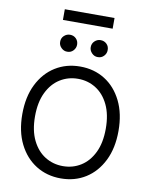

<svg xmlns="http://www.w3.org/2000/svg" viewBox="-113 -1172 988 1263"><g transform="rotate(10 381.0 -540.5)"><path d="M381.3 9.8Q288.6 9.8 215.8 -35.6Q143.1 -81.1 101.3 -164.8Q59.6 -248.5 59.6 -363.3Q59.6 -478.5 101.3 -562.5Q143.1 -646.5 215.8 -691.9Q288.6 -737.3 381.3 -737.3Q474.6 -737.3 546.9 -691.9Q619.1 -646.5 660.6 -562.5Q702.1 -478.5 702.1 -363.3Q702.1 -248.5 660.6 -164.8Q619.1 -81.1 546.9 -35.6Q474.6 9.8 381.3 9.8ZM381.3 -72.3Q447.3 -72.3 500.7 -105.7Q554.2 -139.2 585.7 -204.1Q617.2 -269 617.2 -363.3Q617.2 -458 585.7 -523.2Q554.2 -588.4 500.7 -621.8Q447.3 -655.3 381.3 -655.3Q315.4 -655.3 261.7 -621.8Q208 -588.4 176.3 -523.2Q144.5 -458 144.5 -363.3Q144.5 -269 176.3 -204.1Q208 -139.2 261.7 -105.7Q315.4 -72.3 381.3 -72.3ZM278.8 -818.4Q256.3 -817.9 239 -835.2Q221.7 -852.5 222.2 -875Q221.7 -899.4 239 -915.5Q256.3 -931.6 278.8 -931.6Q303.2 -931.6 319.3 -915.5Q335.4 -899.4 335.4 -875Q335.4 -852.5 319.3 -835.2Q303.2 -817.9 278.8 -818.4ZM482.9 -818.4Q460.4 -817.9 443.4 -835.2Q426.3 -852.5 426.3 -875Q426.3 -899.4 443.4 -915.5Q460.4 -931.6 482.9 -931.6Q507.3 -931.6 523.7 -915.5Q540 -899.4 539.6 -875Q540 -852.5 523.7 -835.2Q507.3 -817.9 482.9 -818.4ZM547.4 -1090.8V-1019.5H215.3V-1090.8Z"/></g></svg>

Font: Inter
Style: Regular
Weight: 400
Designer: Rasmus Andersson
Foundry: rsms
Version: Version 4.000;git-8c9346024